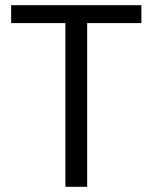

<svg xmlns="http://www.w3.org/2000/svg" viewBox="-20 -720 588 740"><path d="M232 0V-631H23V-700H525V-631H316V0Z"/></svg>

Font: DM Sans 28pt
Style: Regular
Weight: 400
Version: Version 4.004;gftools[0.9.30]